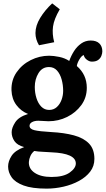

<svg xmlns="http://www.w3.org/2000/svg" viewBox="-20 -846 626 1137"><path d="M256 271Q170 271 120 252.5Q70 234 49 204Q28 174 28 140Q28 109 48.5 77Q69 45 123 25Q82 14 65.5 -10.5Q49 -35 49 -63Q49 -89 70 -121.5Q91 -154 146 -171Q104 -188 77 -224Q50 -260 48 -311Q46 -371 78 -417.5Q110 -464 162 -490Q214 -516 271 -516Q297 -516 331 -509Q365 -502 390 -485Q401 -516 418.5 -543.5Q436 -571 461 -588.5Q486 -606 517 -606Q551 -606 568.5 -588.5Q586 -571 586 -542Q586 -530 580.5 -515.5Q575 -501 561.5 -491Q548 -481 524 -481Q509 -481 494 -492.5Q479 -504 476 -520Q463 -516 450 -494Q437 -472 435 -455Q494 -404 494 -326Q494 -268 461.5 -223.5Q429 -179 377.5 -153.5Q326 -128 267 -128Q254 -128 238 -129.5Q222 -131 207 -131Q185 -131 170 -123Q155 -115 155 -101Q155 -82 184 -75Q213 -68 283 -64Q360 -60 417.5 -44.5Q475 -29 507 4Q539 37 539 95Q539 138 514 170.5Q489 203 447.5 225.5Q406 248 356 259.5Q306 271 256 271ZM271 -195Q298 -195 316.5 -212Q335 -229 344.5 -255Q354 -281 354 -308Q354 -343 345 -375.5Q336 -408 317.5 -428.5Q299 -449 270 -449Q230 -449 208 -413Q186 -377 186 -331Q186 -296 196 -264.5Q206 -233 225 -214Q244 -195 271 -195ZM285 202Q356 202 392.5 176Q429 150 429 122Q429 62 285 56Q263 54 234 53Q205 52 183 48Q168 60 160 78Q152 96 151 113Q149 153 185.5 177.5Q222 202 285 202ZM289 -826 334 -791Q300 -733 294 -689Q288 -645 301 -596L211 -578Q190 -613 190 -650Q190 -694 218 -740Q246 -786 289 -826Z"/></svg>

Font: Lora
Style: Bold
Weight: 700
Designer: Olga Karpushina, Alexei Vanyashin (Cyrillic)
Foundry: Cyreal
Version: Version 3.006; ttfautohint (v1.8.4.7-5d5b);gftools[0.9.30]